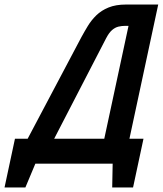

<svg xmlns="http://www.w3.org/2000/svg" viewBox="-30 -721 718 847"><path d="M541 -109 668 -701H526Q481 -701 449 -688Q417 -675 395 -653.5Q373 -632 357.5 -606.5Q342 -581 329 -557L92 -109H36L-10 106H82L126 1H467L465 106H557L603 -109ZM430 -109H209L438 -552Q451 -577 464.5 -588.5Q478 -600 492.5 -603.5Q507 -607 523 -607H537Z"/></svg>

Font: Advent Pro
Style: Bold Italic
Weight: 700
Italic angle: -12°
Designer: VivaRado, Andreas Kalpakidis
Foundry: VivaRado, Andreas Kalpakidis
Version: Version 3.000